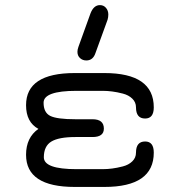

<svg xmlns="http://www.w3.org/2000/svg" viewBox="-20 -739 711 759"><path d="M345.7 -197.3H278.3Q211.9 -197.3 182.6 -179.2Q153.3 -161.1 153.3 -117.2Q153.3 -70.3 282.2 -70.3H385.7Q404.3 -70.3 423.3 -72.8Q442.4 -75.2 465.3 -81.1Q488.3 -86.9 502.9 -101.1Q517.6 -115.2 517.6 -135.7Q517.6 -179.7 553.7 -179.7Q587.9 -179.7 587.9 -135.7Q587.9 0 392.6 0H275.4Q83 0 83 -127Q83 -195.3 131.8 -229.5Q83 -255.9 83 -323.2Q83 -450.2 275.4 -450.2H392.6Q587.9 -450.2 587.9 -314.5Q587.9 -270.5 553.7 -270.5Q517.6 -270.5 517.6 -314.5Q517.6 -335 502.9 -349.1Q488.3 -363.3 465.3 -369.1Q442.4 -375 423.3 -377.4Q404.3 -379.9 385.7 -379.9H282.2Q152.3 -379.9 152.3 -333Q152.3 -293.9 178.7 -280.8Q205.1 -267.6 278.3 -267.6H345.7Q390.6 -267.6 390.6 -230.5Q390.6 -197.3 345.7 -197.3ZM375 -718.8Q389.6 -718.8 398.9 -708Q408.2 -697.3 408.2 -681.6Q408.2 -670.9 405.3 -661.1L357.4 -529.3Q347.7 -500 321.3 -500Q306.6 -500 296.4 -509.3Q286.1 -518.6 286.1 -534.2Q286.1 -543 290 -553.7L337.9 -686.5Q350.6 -718.8 375 -718.8Z"/></svg>

Font: Jura
Style: DemiBold
Weight: 600
Version: Version 2.4